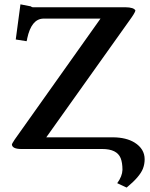

<svg xmlns="http://www.w3.org/2000/svg" viewBox="-20 -679 683 875"><path d="M495.1 -53.2H190.9Q513.2 -506.3 570.8 -586.9Q594.7 -619.6 597.2 -630.9Q590.8 -645.5 550.8 -646H128.9Q122.6 -647 121.1 -649.9L73.2 -659.2L51.8 -499L101.1 -491.2Q104 -499 104 -503.9Q123 -592.3 176.8 -594.2H438L46.9 -43Q34.2 -23.9 34.2 -20Q36.6 -0.5 75.2 0H445.8Q512.7 0 529.8 41.5Q538.1 62.5 538.1 95.2Q537.1 124.5 514.2 155.8L557.1 175.8Q616.7 127 631.3 89.8Q639.2 69.3 639.2 46.9Q639.2 -0.5 593.3 -29.3Q555.2 -52.7 495.1 -53.2Z"/></svg>

Font: Linux Libertine O
Style: Semibold
Weight: 700
Designer: Philipp H. Poll
Foundry: Philipp H. Poll
Version: Version 5.0.0